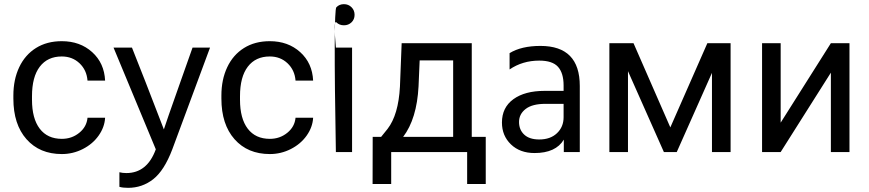

<svg xmlns="http://www.w3.org/2000/svg" viewBox="-20 -738 4220 932"><path d="M280.3 -64Q210.4 -64 172.9 -113.3Q135.3 -162.6 135.3 -253.9V-271Q135.3 -364.7 173.1 -414.3Q210.9 -463.9 279.8 -463.9Q331.1 -463.9 366 -430.9Q400.9 -397.9 404.8 -346.7H490.2Q486.3 -431.6 427.5 -484.9Q368.7 -538.1 279.8 -538.1Q207.5 -538.1 154.5 -504.9Q101.6 -471.7 73.2 -411.6Q44.9 -351.6 44.9 -274.4V-259.3Q44.9 -134.3 108.6 -62.3Q172.4 9.8 280.3 9.8Q334 9.8 382.1 -14.6Q430.2 -39.1 459 -80.1Q487.8 -121.1 490.2 -166.5H404.8Q400.9 -122.6 364.7 -93.3Q328.6 -64 280.3 -64Z M736.3 -13.2Q694.3 102.1 593.3 102.1Q574.7 102.1 559.6 98.1V168.9Q575.7 173.8 601.6 173.8Q670.4 173.8 723.9 131.8Q777.3 89.8 816.4 -13.2L999.5 -506.8H914.6L855.5 -339.8Q783.2 -135.7 775.4 -109.9L686.5 -339.8L620.6 -506.8H531.2Z M1290 -64Q1220.2 -64 1182.6 -113.3Q1145 -162.6 1145 -253.9V-271Q1145 -364.7 1182.9 -414.3Q1220.7 -463.9 1289.6 -463.9Q1340.8 -463.9 1375.7 -430.9Q1410.6 -397.9 1414.6 -346.7H1500Q1496.1 -431.6 1437.3 -484.9Q1378.4 -538.1 1289.6 -538.1Q1217.3 -538.1 1164.3 -504.9Q1111.3 -471.7 1083 -411.6Q1054.7 -351.6 1054.7 -274.4V-259.3Q1054.7 -134.3 1118.4 -62.3Q1182.1 9.8 1290 9.8Q1343.8 9.8 1391.8 -14.6Q1439.9 -39.1 1468.8 -80.1Q1497.6 -121.1 1500 -166.5H1414.6Q1410.6 -122.6 1374.5 -93.3Q1338.4 -64 1290 -64Z M1610.4 0H1689V-506.8H1610.4ZM1610.4 0H1689V-506.8H1610.4Q1598.1 -644 1612.8 -629.6Q1627.4 -615.2 1649.4 -615.2Q1671.4 -615.2 1686.3 -629.6Q1701.2 -644 1701.2 -666Q1701.2 -688 1686.3 -702.9Q1671.4 -717.8 1649.4 -717.8Q1627.4 -717.8 1612.8 -702.9Q1598.1 -688 1610.4 0Z M1830.1 -73.7H1789.1L1788.6 155.3H1878.9V0H2247.6V155.3H2337.9V-73.7H2270V-528.3H1929.7L1921.4 -317.4Q1914.1 -180.7 1861.3 -112.3ZM1937 -73.7Q2003.4 -161.1 2011.7 -318.8L2017.1 -444.8H2179.7V-73.7Z M2715.8 -233.9V-168.9Q2715.8 -122.1 2683.8 -91.6Q2651.9 -61 2597.7 -61Q2549.8 -61 2524.7 -84.5Q2499.5 -107.9 2499.5 -146Q2499.5 -184.1 2531.5 -209Q2563.5 -233.9 2627.4 -233.9ZM2453.6 -400.9Q2516.6 -443.8 2597.7 -443.8Q2661.6 -443.8 2688.7 -413.6Q2715.8 -383.3 2715.8 -323.2V-296.9H2623.5Q2527.8 -296.9 2472.2 -256.6Q2416.5 -216.3 2416.5 -143.1Q2416.5 -79.1 2460.2 -37.1Q2503.9 4.9 2574.7 4.9Q2677.7 4.9 2716.8 -60.1V0H2794.4V-320.8Q2794.4 -515.1 2603.5 -515.1Q2510.7 -515.1 2453.6 -480Z M3233.9 -119.6 3055.2 -528.3H2938V0H3028.3V-392.6L3202.6 0H3265.1L3436 -384.3V0H3526.4V-528.3H3413.6Z M4013.2 -528.3 3769.5 -142.6V-528.3H3679.2V0H3769.5L4013.2 -385.3V0H4103.5V-528.3Z"/></svg>

Font: FAU Chimera
Style: Regular
Weight: 400
Version: Version 1.002;hotconv 1.0.117;makeotfexe 2.5.65602